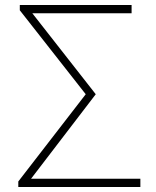

<svg xmlns="http://www.w3.org/2000/svg" viewBox="-20 -746 622 766"><path d="M53 0H540V-33H104L362 -370L109 -693H505V-726H59V-705L322 -370L53 -22Z"/></svg>

Font: Source Han Sans JP ExtraLight
Style: Regular
Weight: 250
Designer: Ryoko NISHIZUKA 西塚涼子 (kana, bopomofo & ideographs); Paul D. Hunt (Latin, Greek & Cyrillic); Sandoll Communications 산돌커뮤니
Foundry: Adobe
Version: Version 2.001;hotconv 1.0.107;makeotfexe 2.5.65593